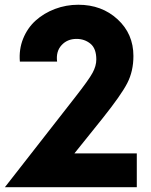

<svg xmlns="http://www.w3.org/2000/svg" viewBox="-38 -781 630 801"><path d="M272.5 -141.1H532.7V0H-17.6L276.4 -376.5Q332.5 -448.2 348.1 -477.1Q363.8 -505.9 363.8 -532.7Q363.8 -578.6 339.4 -598.6Q314.9 -618.7 281.2 -618.7Q242.7 -618.7 218.8 -592.5Q194.8 -566.4 200.2 -523.9H44.9Q40.5 -575.2 58.6 -619.9Q76.7 -664.6 110.8 -695.3Q145 -726.1 191.4 -743.7Q237.8 -761.2 288.6 -761.2Q386.7 -761.2 452.6 -700.4Q518.6 -639.6 518.6 -547.4Q518.6 -483.9 492.9 -434.1Q467.3 -384.3 390.1 -287.6Z"/></svg>

Font: Now
Style: Bold
Weight: 700
Designer: Alfredo Marco Pradil
Foundry: Alfredo Marco Pradil
Version: Version 1.002;PS 001.002;hotconv 1.0.88;makeotf.lib2.5.64775